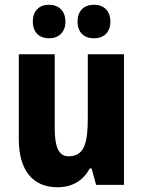

<svg xmlns="http://www.w3.org/2000/svg" viewBox="-20 -777 601 807"><path d="M118 -686C118 -640 146 -616 186 -616C226 -616 255 -641 255 -686C255 -732 226 -757 186 -757C146 -757 118 -733 118 -686ZM306 -686C306 -641 333 -616 375 -616C416 -616 444 -641 444 -686C444 -732 416 -757 375 -757C334 -757 306 -733 306 -686ZM501 -549H349V-281C349 -179 336 -120 268 -120C227 -120 210 -159 210 -237V-549H59V-192C59 -60 119 10 221 10C282 10 329 -16 357 -69H365L384 0H501Z"/></svg>

Font: Noto Sans Gujarati Condensed ExtraBold
Style: Regular
Weight: 800
Width: 3
Designer: Jelle Bosma - Monotype Design Team, Universal Thirst
Foundry: Monotype Imaging Inc.
Version: Version 2.106